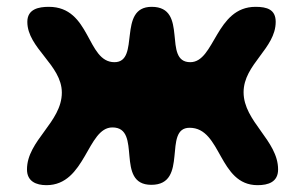

<svg xmlns="http://www.w3.org/2000/svg" viewBox="-20 -541 894 562"><path d="M59 -45C59 -10 86 1 116 1C231 1 235 -168 309 -168C398 -168 315 0 423 0C534 0 455 -167 535 -167C629 -167 619 1 734 1C765 1 794 -8 794 -45C794 -130 693 -185 693 -271C693 -353 787 -399 787 -477C787 -513 762 -521 728 -521C611 -521 609 -359 537 -359C454 -359 534 -521 424 -521C322 -521 392 -359 315 -359C233 -359 246 -521 123 -521C94 -521 60 -515 60 -477C60 -400 161 -351 161 -270C161 -183 59 -130 59 -45Z"/></svg>

Font: Asimov Print
Style: Regular
Weight: 500
Designer: Google
Version: Version 2.000980: 2014